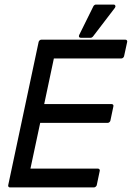

<svg xmlns="http://www.w3.org/2000/svg" viewBox="-20 -814 579 844"><path d="M149.9 -629.9Q150.9 -633.8 154.3 -636.7Q157.7 -639.6 161.6 -639.6H531.2Q535.2 -639.6 537.6 -636.7Q540 -633.8 539.1 -629.9L525.4 -566.9Q524.4 -563 521 -560.1Q517.6 -557.1 513.7 -557.1H216.8L174.3 -356.4H471.2Q475.1 -356.4 477.3 -353.5Q479.5 -350.6 478.5 -346.7L465.3 -283.7Q464.4 -279.8 460.9 -276.9Q457.5 -273.9 453.6 -273.9H156.7L113.8 -72.8H410.6Q414.6 -72.8 417 -69.8Q419.4 -66.9 418.5 -63L405.3 0Q404.3 3.9 400.6 6.8Q397 9.8 393.1 9.8H23.4Q19.5 9.8 17.3 6.8Q15.1 3.9 16.1 0ZM479 -793.9Q484.9 -793.9 486.8 -789.3Q488.8 -784.7 484.9 -779.3L388.2 -652.8Q386.7 -650.9 383.8 -649.4Q380.9 -647.9 378.4 -647.9H335Q329.6 -647.9 327.6 -651.6Q325.7 -655.3 328.1 -660.2L390.6 -786.6Q392.1 -789.6 395.3 -791.7Q398.4 -793.9 401.4 -793.9Z"/></svg>

Font: Fibel Nord
Style: Bold Italic
Weight: 700
Designer: Peter Wiegel
Foundry: Peter Wioegel
Version: Version 000.000